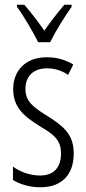

<svg xmlns="http://www.w3.org/2000/svg" viewBox="-20 -785 366 815"><path d="M142 -606H193C216 -653 254 -714 284 -756V-765H253C219 -724 198 -697 168 -655C141 -694 108 -737 83 -765H52V-756C81 -717 118 -653 142 -606ZM293 -134C293 -218 245 -252 179 -294C116 -333 88 -357 88 -408C88 -463 124 -495 179 -495C212 -495 244 -485 269 -467L291 -511C259 -531 221 -542 179 -542C88 -542 36 -485 36 -407C36 -327 84 -290 151 -248C211 -213 239 -189 239 -133C239 -74 208 -40 150 -40C107 -40 64 -56 35 -78V-21C61 -5 102 10 151 10C243 10 293 -44 293 -134Z"/></svg>

Font: Noto Sans Lao Looped ExtraCondensed Light
Style: Regular
Weight: 300
Width: 2
Designer: Mark Frömberg, Ben Mitchell
Foundry: The Fontpad Ltd
Version: Version 1.002